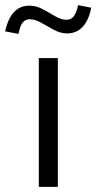

<svg xmlns="http://www.w3.org/2000/svg" viewBox="-88 -727 375 747"><path d="M63 0V-501H137V0ZM-16 -595 -68 -605Q-46 -705 26 -705Q53 -705 78 -691.5Q103 -678 126.5 -664Q150 -650 171 -650Q188 -650 198.5 -663Q209 -676 216 -707L267 -697Q257 -647 233 -622Q209 -597 173 -597Q147 -597 121.5 -611Q96 -625 72.5 -638.5Q49 -652 28 -652Q10 -652 0 -639Q-10 -626 -16 -595Z"/></svg>

Font: Red Hat Display Variable
Style: Regular
Weight: 400
Designer: Pentagram, MCKL
Foundry: Pentagram, MCKL
Version: Version 1.021